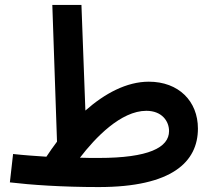

<svg xmlns="http://www.w3.org/2000/svg" viewBox="-20 -745 863 778"><path d="M782 -224C782 -335 704 -414 583 -414C493 -414 404 -366 326 -297L310 -725H192L211 -171C196 -151 181 -130 168 -110C123 -113 78 -116 33 -121L20 -6C104 4 231 13 380 13C677 13 782 -89 782 -224ZM573 -296C636 -296 665 -254 665 -214C665 -147 582 -105 380 -105C354 -105 328 -105 304 -106C366 -187 470 -296 573 -296Z"/></svg>

Font: Noto Sans Arabic UI Semi
Style: Regular
Weight: 600
Designer: Nadine Chahine - Monotype Design Team
Foundry: Monotype Imaging Inc.
Version: Version 1.900